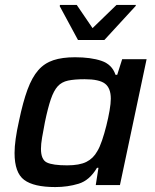

<svg xmlns="http://www.w3.org/2000/svg" viewBox="-20 -750 629 778"><path d="M204 8Q117 8 78 -21Q39 -50 39 -130Q39 -155 43.5 -187.5Q48 -220 57 -260Q73 -337 91.5 -387Q110 -437 135 -465.5Q160 -494 196 -506Q232 -518 284 -518Q348 -518 391 -503.5Q434 -489 448 -447H455L475 -510H574L466 0H368L379 -70H373Q343 -19 298.5 -5.5Q254 8 204 8ZM252 -80Q302 -80 330 -94Q358 -108 374 -137Q384 -153 393.5 -181Q403 -209 411 -241Q419 -273 424 -302Q429 -331 429 -350Q429 -393 405.5 -411Q382 -429 323 -429Q282 -429 256 -423.5Q230 -418 214 -400.5Q198 -383 186 -348Q174 -313 162 -255Q155 -219 150.5 -192.5Q146 -166 146 -147Q146 -103 170 -91.5Q194 -80 252 -80ZM296 -588 222 -725 223 -730H291L355 -636L452 -730H531L529 -725L403 -588Z"/></svg>

Font: Saira Medium
Style: Italic
Weight: 500
Italic angle: -12°
Designer: Hector Gatti with collaboration of the Omnibus-Type team
Foundry: Omnibus-Type
Version: Version 1.100; ttfautohint (v1.8.3)